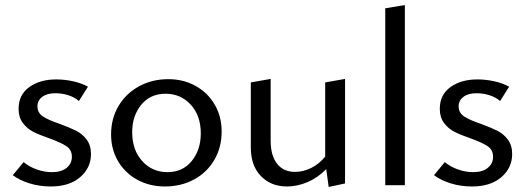

<svg xmlns="http://www.w3.org/2000/svg" viewBox="-20 -737 2097 764"><path d="M31 -40 74 -92Q95 -74 125.5 -63Q156 -52 187 -52Q224 -52 245 -69Q266 -86 266 -113Q266 -141 244 -155.5Q222 -170 175 -187Q137 -200 112.5 -212.5Q88 -225 71 -247.5Q54 -270 54 -304Q54 -360 96.5 -390.5Q139 -421 204 -421Q237 -421 271 -413.5Q305 -406 330 -392L294 -335Q277 -350 252 -358Q227 -366 200 -366Q167 -366 148 -351.5Q129 -337 129 -314Q129 -288 151 -273.5Q173 -259 218 -244Q258 -229 282.5 -217Q307 -205 324.5 -182Q342 -159 342 -124Q342 -69 299 -32Q256 5 182 5Q137 5 97 -7.5Q57 -20 31 -40Z M422 -202Q422 -265 451.5 -315Q481 -365 533 -393.5Q585 -422 650 -422Q710 -422 758.5 -395Q807 -368 834.5 -320.5Q862 -273 862 -214Q862 -151 833 -101Q804 -51 752.5 -23Q701 5 636 5Q575 5 526 -22Q477 -49 449.5 -96Q422 -143 422 -202ZM779 -206Q779 -277 739 -320.5Q699 -364 639 -364Q578 -364 542 -320Q506 -276 506 -211Q506 -140 546 -96Q586 -52 646 -52Q707 -52 743 -96.5Q779 -141 779 -206Z M1353 -423V-7L1288 7L1278 -64Q1245 -30 1204 -12.5Q1163 5 1122 5Q1058 5 1018 -36.5Q978 -78 978 -150V-409L1057 -423V-177Q1057 -118 1082.5 -85.5Q1108 -53 1154 -53Q1186 -53 1218 -68.5Q1250 -84 1274 -114V-409Z M1513 -704 1591 -717V0H1513Z M1707 -40 1750 -92Q1771 -74 1801.5 -63Q1832 -52 1863 -52Q1900 -52 1921 -69Q1942 -86 1942 -113Q1942 -141 1920 -155.5Q1898 -170 1851 -187Q1813 -200 1788.5 -212.5Q1764 -225 1747 -247.5Q1730 -270 1730 -304Q1730 -360 1772.5 -390.5Q1815 -421 1880 -421Q1913 -421 1947 -413.5Q1981 -406 2006 -392L1970 -335Q1953 -350 1928 -358Q1903 -366 1876 -366Q1843 -366 1824 -351.5Q1805 -337 1805 -314Q1805 -288 1827 -273.5Q1849 -259 1894 -244Q1934 -229 1958.5 -217Q1983 -205 2000.5 -182Q2018 -159 2018 -124Q2018 -69 1975 -32Q1932 5 1858 5Q1813 5 1773 -7.5Q1733 -20 1707 -40Z"/></svg>

Font: Ysabeau Medium
Style: Regular
Weight: 500
Designer: Christian Thalmann (Catharsis Fonts)
Version: Version 0.003